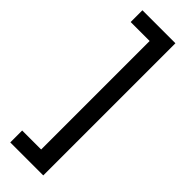

<svg xmlns="http://www.w3.org/2000/svg" viewBox="-292 -729 901 901"><g transform="rotate(45 158.5 -278.5)"><path d="M28 81V160H247V-717H28V-639H154V81Z"/></g></svg>

Font: Noto Sans Gujarati UI Condensed Medium
Style: Regular
Weight: 500
Width: 3
Designer: Jelle Bosma - Monotype Design Team, Universal Thirst
Foundry: Monotype Imaging Inc.
Version: Version 2.106